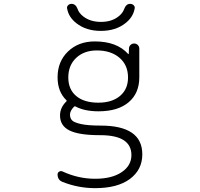

<svg xmlns="http://www.w3.org/2000/svg" viewBox="-20 -771 1040 998"><path d="M335 -368.2Q335 -306.6 376 -272Q417 -237.3 491.2 -237.3Q562.5 -237.3 604 -272.5Q645.5 -307.6 645.5 -368.2Q645.5 -432.6 601.1 -470.7Q556.6 -508.8 483.4 -508.8Q417 -508.8 376 -470.2Q335 -431.6 335 -368.2ZM626 -725.6Q635.7 -751 656.2 -751Q668 -751 675.3 -743.2Q682.6 -735.4 679.7 -725.6Q671.9 -681.6 631.8 -650.4Q581.1 -610.4 504.4 -610.4Q427.7 -610.4 377 -650.4Q336.9 -681.6 329.1 -725.6Q326.2 -735.4 333.5 -743.2Q340.8 -751 351.6 -751Q373 -751 382.8 -725.6Q390.6 -702.1 414.1 -684.6Q450.2 -657.2 504.9 -657.2Q559.6 -657.2 594.7 -684.6Q618.2 -702.1 626 -725.6ZM663.1 35.2Q663.1 -68.4 501 -68.4Q500 -68.4 498 -68.4Q390.6 -68.4 341.3 -92.8Q292 -117.2 292 -170.9Q292 -211.9 325.2 -244.1Q328.1 -247.1 325.2 -250Q279.3 -293.9 279.3 -369.1Q279.3 -451.2 333.5 -503.4Q387.7 -555.7 472.7 -555.7Q587.9 -555.7 646.5 -490.2Q647.5 -489.3 648.4 -489.7Q649.4 -490.2 649.4 -492.2L650.4 -518.6Q650.4 -529.3 658.2 -537.1Q666 -544.9 677.2 -544.9Q688.5 -544.9 696.3 -537.1Q704.1 -529.3 704.1 -517.6V-369.1Q704.1 -286.1 648.4 -239.3Q592.8 -192.4 492.2 -192.4Q418.9 -192.4 372.1 -217.8Q368.2 -219.7 365.2 -216.8Q343.8 -195.3 343.8 -174.8Q343.8 -158.2 353.5 -146.5Q363.3 -134.8 399.9 -126.5Q436.5 -118.2 502.9 -118.2Q719.7 -118.2 719.7 31.2Q719.7 111.3 655.3 159.2Q590.8 207 474.6 207Q386.7 207 305.7 174.8Q279.3 165 279.3 135.7Q279.3 126 287.6 121.1Q295.9 116.2 304.7 120.1Q386.7 158.2 474.6 158.2Q561.5 158.2 612.3 124Q663.1 89.8 663.1 35.2Z"/></svg>

Font: Gen Jyuu Gothic L Monospace Light
Style: Regular
Weight: 300
Designer: [Source Han Sans]
Ryoko NISHIZUKA  (kana & ideographs); Paul D. Hunt (Latin, Greek & Cyrillic); Wenlong ZHANG  (bopomofo
Version: Version 1.002.20150607